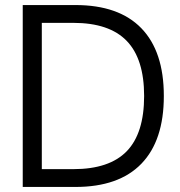

<svg xmlns="http://www.w3.org/2000/svg" viewBox="-20 -740 712 760"><path d="M70 0V-720H278.5Q450.5 -720 539.5 -628.2Q628.5 -536.5 628.5 -360Q628.5 -183.5 539.5 -91.8Q450.5 0 278.5 0ZM145.5 -70.5H270.5Q413 -70.5 481.8 -141.5Q550.5 -212.5 550.5 -360Q550.5 -507 481.5 -578.2Q412.5 -649.5 270.5 -649.5H145.5Z"/></svg>

Font: Vela Sans
Style: Regular
Weight: 400
Designer: Principal design: Mikhail Sharanda - project Manrope.
Design modification: Ravid Balaliev
Foundry: Mikhail Sharanda
Version: Version 1.001